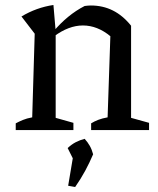

<svg xmlns="http://www.w3.org/2000/svg" viewBox="-20 -521 631 769"><path d="M43 0V-27Q56 -34 71.5 -40.5Q87 -47 109 -51L119 -386L66 -455Q126 -491 194 -501L203 -396V-49L274 -29V0ZM345 0V-27Q358 -35 373.5 -41Q389 -47 411 -51L422 -376L505 -418V-49L577 -29V0ZM196 -375 194 -395Q222 -428 253 -453.5Q284 -479 319 -497Q326 -498 332.5 -498.5Q339 -499 344 -499Q392 -499 432 -479Q472 -459 505 -418L422 -376Q370 -419 312 -419Q255 -419 196 -375ZM253 223 275 92 353 97Q339 130 321.5 162.5Q304 195 281 228ZM283 136 251 72Q267 57 283.5 48.5Q300 40 319 35Q331 48 339.5 63Q348 78 353 97Z"/></svg>

Font: Piazzolla Thin Medium
Style: Regular
Weight: 500
Version: Version 2.005